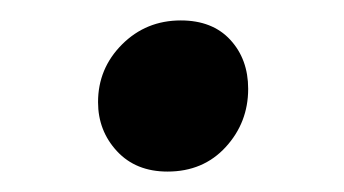

<svg xmlns="http://www.w3.org/2000/svg" viewBox="-20 -353 337 188"><path d="M144 -185Q113 -185 94.5 -205Q76 -225 76 -253Q76 -286 99.5 -309.5Q123 -333 157 -333Q188 -333 205.5 -314Q223 -295 223 -266Q223 -233 201 -209Q179 -185 144 -185Z"/></svg>

Font: Tiro Telugu
Style: Italic
Weight: 400
Italic angle: -11°
Designer: Telugu: John Hudson & Fiona Ross, assisted by Kaja Sojewska. Latin: John Hudson with Paul Hanslow, assisted by Kaja Soje
Foundry: Tiro Typeworks Ltd.
Version: Version 1.52